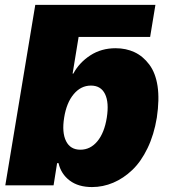

<svg xmlns="http://www.w3.org/2000/svg" viewBox="-20 -747 685 774"><path d="M606.5 -727.3 585.2 -598H296.9L272.7 -450.3H275.6Q299.7 -495 344.1 -523.8Q388.5 -552.6 446 -552.6Q487.9 -552.6 522.2 -536.6Q556.5 -520.6 581.9 -486.7Q607.2 -452.8 615.2 -399.7Q623.2 -346.6 612.2 -272.7Q600.9 -203.8 574.8 -149.7Q548.7 -95.5 513.3 -61.8Q478 -28.1 436.6 -10.5Q395.2 7.1 350.9 7.1Q295.5 7.1 260.7 -19.4Q225.9 -45.8 215.9 -89.5H210.2L196 0H1.4L122.2 -727.3ZM238.6 -272.7Q229 -212.7 246.3 -178.1Q263.5 -143.5 304 -143.5Q344.5 -143.5 372.7 -177.7Q400.9 -212 410.5 -272.7Q420.1 -333.8 403.4 -367.9Q386.7 -402 346.6 -402Q306.1 -402 277.2 -367.5Q248.2 -333.1 238.6 -272.7Z"/></svg>

Font: Karasuma Gothic
Style: Italic
Weight: 900
Italic angle: -9.39999°
Designer: Rasmus Andersson / Ryoko Nishizuka
Foundry: Genbu
Version: Version 1.00